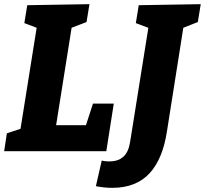

<svg xmlns="http://www.w3.org/2000/svg" viewBox="-26 -727 985 923"><path d="M421 -229H521L485 0H-6L7 -86L91 -114L70 -91L153 -611L170 -586L91 -616L105 -702L404 -707L390 -621L301 -587L321 -611L238 -89L221 -125H405L378 -97ZM641 -702 939 -707 925 -621 839 -587 858 -611 776 -92Q766 -28 745.5 21.5Q725 71 693.5 105.5Q662 140 617 158Q572 176 514 176Q475 176 435 168L463 45Q471 47 480 48Q489 49 497 49Q530 49 549.5 38.5Q569 28 579.5 12Q590 -4 594.5 -22Q599 -40 601 -54L690 -611L706 -586L627 -616Z"/></svg>

Font: Bitter Thin ExtraBold
Style: Italic
Weight: 800
Italic angle: -9°
Version: Version 2.002